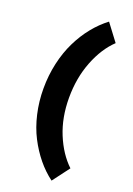

<svg xmlns="http://www.w3.org/2000/svg" viewBox="-179 -886 762 1100"><g transform="rotate(20 202.0 -335.5)"><path d="M63 -332Q63 -412.1 79.8 -486.8Q96.7 -561.5 127 -623Q157.2 -684.6 197.3 -734.1Q237.3 -783.7 285.2 -819.8L362.8 -716.8Q298.3 -655.8 258.5 -554.4Q218.8 -453.1 218.8 -332Q218.8 -211.9 259 -114Q299.3 -16.1 364.7 45.9L287.1 148.9Q238.8 112.8 199 64.2Q159.2 15.6 128.2 -44.4Q97.2 -104.5 80.1 -178.5Q63 -252.4 63 -332Z"/></g></svg>

Font: Nobile-bold
Style: Bold
Weight: 700
Version: Version 1.000;PS 001.000;hotconv 1.0.38